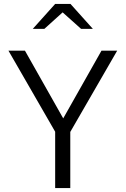

<svg xmlns="http://www.w3.org/2000/svg" viewBox="-20 -958 640 978"><path d="M261 0V-287L23 -700H107L302 -355L497 -700H577L338 -286V0ZM147 -811 261 -938H339L453 -811H393L299 -895L206 -811Z"/></svg>

Font: Red Hat Mono
Style: Regular
Weight: 400
Designer: Pentagram, MCKL
Foundry: Pentagram, MCKL
Version: Version 1.023